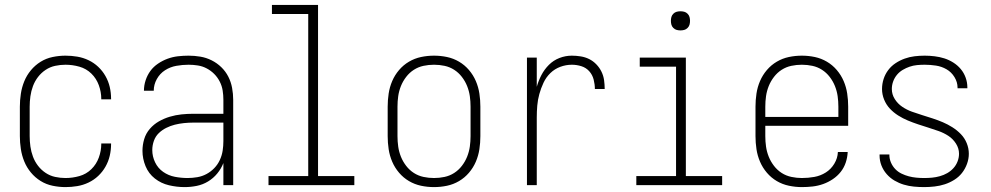

<svg xmlns="http://www.w3.org/2000/svg" viewBox="-20 -755 4040 783"><path d="M247 8Q221 8 194.5 2.5Q168 -3 145.5 -17Q123 -31 106 -51.5Q89 -72 79 -96.5Q69 -121 65 -147.5Q61 -174 61 -200V-320Q61 -346 65 -372.5Q69 -399 79 -423.5Q89 -448 106 -468.5Q123 -489 145.5 -503Q168 -517 194.5 -522.5Q221 -528 247 -528Q271 -528 295 -524Q319 -520 341 -509.5Q363 -499 380.5 -482.5Q398 -466 410 -445Q422 -424 427.5 -400.5Q433 -377 433 -352V-350H393V-352Q393 -380 383 -407.5Q373 -435 352.5 -455Q332 -475 304 -483Q276 -491 247 -491Q226 -491 205 -486.5Q184 -482 166 -470Q148 -458 135 -441Q122 -424 114.5 -404Q107 -384 104 -362.5Q101 -341 101 -320V-200Q101 -179 104 -157.5Q107 -136 114.5 -116Q122 -96 135 -79Q148 -62 166 -50Q184 -38 205 -33.5Q226 -29 247 -29Q276 -29 304 -37Q332 -45 352.5 -65Q373 -85 383 -112.5Q393 -140 393 -168V-170H433V-168Q433 -143 427.5 -119.5Q422 -96 410 -75Q398 -54 380.5 -37.5Q363 -21 341 -10.5Q319 0 295 4Q271 8 247 8Z M733 8Q701 8 669 0.5Q637 -7 611.5 -27Q586 -47 573.5 -77.5Q561 -108 561 -140Q561 -164 568 -187.5Q575 -211 591 -229.5Q607 -248 628 -260Q649 -272 672.5 -279Q696 -286 720 -288.5Q744 -291 768 -291H891V-348Q891 -367 888 -386Q885 -405 876 -422.5Q867 -440 853.5 -453.5Q840 -467 823 -476Q806 -485 787 -488Q768 -491 749 -491Q724 -491 699 -486.5Q674 -482 653 -468.5Q632 -455 619.5 -432.5Q607 -410 607 -385H567Q567 -407 574 -428Q581 -449 593.5 -466Q606 -483 624.5 -495.5Q643 -508 663.5 -515.5Q684 -523 705.5 -525.5Q727 -528 749 -528Q773 -528 797 -524Q821 -520 843 -509Q865 -498 882.5 -481Q900 -464 911 -442.5Q922 -421 926.5 -396.5Q931 -372 931 -348V0H891V-90Q882 -67 866 -47.5Q850 -28 828.5 -15Q807 -2 782.5 3Q758 8 733 8ZM745 -29Q765 -29 785 -32.5Q805 -36 822.5 -45.5Q840 -55 854 -69.5Q868 -84 876.5 -102.5Q885 -121 888 -140.5Q891 -160 891 -180V-255H768Q749 -255 730 -253Q711 -251 693 -246.5Q675 -242 658 -233.5Q641 -225 627.5 -212Q614 -199 607.5 -180.5Q601 -162 601 -143Q601 -117 612.5 -93Q624 -69 645.5 -54Q667 -39 693 -34Q719 -29 745 -29Z M1425 0H1075V-37H1237V-698H1089V-735H1277V-37H1425Z M1750 8Q1723 8 1697 2.5Q1671 -3 1648 -16.5Q1625 -30 1607.5 -50.5Q1590 -71 1579.5 -95.5Q1569 -120 1565 -146.5Q1561 -173 1561 -200V-320Q1561 -347 1565 -373.5Q1569 -400 1579.5 -424.5Q1590 -449 1607.5 -469.5Q1625 -490 1648 -503.5Q1671 -517 1697 -522.5Q1723 -528 1750 -528Q1777 -528 1803 -522.5Q1829 -517 1852 -503.5Q1875 -490 1892.5 -469.5Q1910 -449 1920.5 -424.5Q1931 -400 1935 -373.5Q1939 -347 1939 -320V-200Q1939 -173 1935 -146.5Q1931 -120 1920.5 -95.5Q1910 -71 1892.5 -50.5Q1875 -30 1852 -16.5Q1829 -3 1803 2.5Q1777 8 1750 8ZM1750 -29Q1772 -29 1793 -33.5Q1814 -38 1832 -49.5Q1850 -61 1863.5 -78.5Q1877 -96 1885 -116Q1893 -136 1896 -157Q1899 -178 1899 -200V-320Q1899 -342 1896 -363Q1893 -384 1885 -404Q1877 -424 1863.5 -441.5Q1850 -459 1832 -470.5Q1814 -482 1793 -486.5Q1772 -491 1750 -491Q1728 -491 1707 -486.5Q1686 -482 1668 -470.5Q1650 -459 1636.5 -441.5Q1623 -424 1615 -404Q1607 -384 1604 -363Q1601 -342 1601 -320V-200Q1601 -178 1604 -157Q1607 -136 1615 -116Q1623 -96 1636.5 -78.5Q1650 -61 1668 -49.5Q1686 -38 1707 -33.5Q1728 -29 1750 -29Z M2129 0V-520H2169V-401Q2176 -426 2188 -449Q2200 -472 2218.5 -490.5Q2237 -509 2261.5 -518.5Q2286 -528 2312 -528Q2330 -528 2348.5 -525Q2367 -522 2383 -514Q2399 -506 2412 -492.5Q2425 -479 2433 -462.5Q2441 -446 2443.5 -428Q2446 -410 2446 -392H2406Q2406 -411 2401 -430.5Q2396 -450 2383 -464.5Q2370 -479 2351 -485Q2332 -491 2312 -491Q2288 -491 2265 -482.5Q2242 -474 2224.5 -457Q2207 -440 2196.5 -417.5Q2186 -395 2179.5 -371.5Q2173 -348 2171 -324Q2169 -300 2169 -276V0Z M2925 0H2575V-37H2737V-483H2589V-520H2777V-37H2925ZM2755 -631Q2747 -631 2739.5 -633Q2732 -635 2726 -641Q2720 -647 2718 -654.5Q2716 -662 2716 -670Q2716 -678 2718 -685.5Q2720 -693 2726 -699Q2732 -705 2739.5 -707Q2747 -709 2755 -709Q2763 -709 2770.5 -707Q2778 -705 2784 -699Q2790 -693 2792 -685.5Q2794 -678 2794 -670Q2794 -662 2792 -654.5Q2790 -647 2784 -641Q2778 -635 2770.5 -633Q2763 -631 2755 -631Z M3250 8Q3224 8 3197.5 2.5Q3171 -3 3148 -16.5Q3125 -30 3107.5 -50.5Q3090 -71 3079.5 -95.5Q3069 -120 3065 -146.5Q3061 -173 3061 -200V-320Q3061 -347 3065 -373.5Q3069 -400 3079.5 -424.5Q3090 -449 3107.5 -469.5Q3125 -490 3148 -503.5Q3171 -517 3197 -522.5Q3223 -528 3250 -528Q3277 -528 3303 -522.5Q3329 -517 3352 -503.5Q3375 -490 3392.5 -469.5Q3410 -449 3420.5 -424.5Q3431 -400 3435 -373.5Q3439 -347 3439 -320V-242H3101V-200Q3101 -178 3104 -157Q3107 -136 3115 -116Q3123 -96 3136.5 -78.5Q3150 -61 3168 -49.5Q3186 -38 3207.5 -33.5Q3229 -29 3250 -29Q3276 -29 3301 -33.5Q3326 -38 3347.5 -51.5Q3369 -65 3382.5 -87.5Q3396 -110 3397 -135H3437Q3436 -113 3429 -92Q3422 -71 3408.5 -54Q3395 -37 3376.5 -24.5Q3358 -12 3337 -4.5Q3316 3 3294 5.5Q3272 8 3250 8ZM3101 -278H3399V-320Q3399 -342 3396 -363Q3393 -384 3385 -404Q3377 -424 3363.5 -441.5Q3350 -459 3332 -470.5Q3314 -482 3293 -486.5Q3272 -491 3250 -491Q3228 -491 3207 -486.5Q3186 -482 3168 -470.5Q3150 -459 3136.5 -441.5Q3123 -424 3115 -404Q3107 -384 3104 -363Q3101 -342 3101 -320Z M3749 8Q3728 8 3707 6Q3686 4 3666 -2Q3646 -8 3628 -18.5Q3610 -29 3596 -45Q3582 -61 3574.5 -80.5Q3567 -100 3567 -121V-125H3607V-123Q3607 -107 3613.5 -92Q3620 -77 3631 -65.5Q3642 -54 3656.5 -47Q3671 -40 3686 -36Q3701 -32 3717 -30.5Q3733 -29 3749 -29Q3765 -29 3781 -30.5Q3797 -32 3813 -36.5Q3829 -41 3843 -49Q3857 -57 3868 -69Q3879 -81 3885 -96.5Q3891 -112 3891 -128Q3891 -150 3878.5 -169.5Q3866 -189 3847.5 -201Q3829 -213 3808 -220.5Q3787 -228 3766 -234.5Q3745 -241 3724 -248Q3703 -255 3682.5 -263.5Q3662 -272 3643 -284Q3624 -296 3609 -312Q3594 -328 3585.5 -349Q3577 -370 3577 -392Q3577 -413 3583.5 -433Q3590 -453 3602.5 -469.5Q3615 -486 3632.5 -497.5Q3650 -509 3669.5 -516Q3689 -523 3709.5 -525.5Q3730 -528 3751 -528Q3771 -528 3791.5 -525.5Q3812 -523 3831 -517Q3850 -511 3867.5 -500Q3885 -489 3898 -473.5Q3911 -458 3918 -438.5Q3925 -419 3925 -399V-395H3885V-398Q3885 -420 3872.5 -440.5Q3860 -461 3840 -472.5Q3820 -484 3797 -487.5Q3774 -491 3751 -491Q3735 -491 3719.5 -489.5Q3704 -488 3689.5 -483Q3675 -478 3661.5 -470Q3648 -462 3638 -450Q3628 -438 3622.5 -423Q3617 -408 3617 -392Q3617 -370 3629 -351Q3641 -332 3659.5 -319.5Q3678 -307 3699 -299.5Q3720 -292 3741 -285.5Q3762 -279 3783.5 -272Q3805 -265 3825 -256.5Q3845 -248 3864 -236Q3883 -224 3898.5 -208Q3914 -192 3922.5 -171Q3931 -150 3931 -128Q3931 -107 3923.5 -86.5Q3916 -66 3903 -49.5Q3890 -33 3871.5 -21.5Q3853 -10 3833 -3.5Q3813 3 3791.5 5.5Q3770 8 3749 8Z"/></svg>

Font: Iosevka Term Curly Extralight
Style: Regular
Weight: 200
Designer: Belleve Invis
Foundry: Belleve Invis
Version: Version 32.3.0